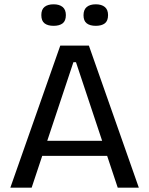

<svg xmlns="http://www.w3.org/2000/svg" viewBox="-20 -872 693 892"><path d="M28 0 260 -660H393L625 0H527L333 -583H321L127 0ZM138 -148V-218H527V-148ZM425 -752Q398 -752 383 -763.5Q368 -775 368 -801Q368 -827 383 -839.5Q398 -852 425 -852Q452 -852 467 -839.5Q482 -827 482 -802Q482 -775 467 -763.5Q452 -752 425 -752ZM229 -752Q202 -752 187 -763.5Q172 -775 172 -802Q172 -828 187 -840Q202 -852 229 -852Q256 -852 271 -839.5Q286 -827 286 -802Q286 -775 271 -763.5Q256 -752 229 -752Z"/></svg>

Font: Bricolage Grotesque 48pt Condensed ExtraBold
Style: Regular
Weight: 400
Version: Version 1.000;gftools[0.9.30]